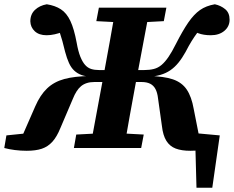

<svg xmlns="http://www.w3.org/2000/svg" viewBox="-38 -693 1095 899"><path d="M834 0 828 -74 991 -59 956 186H882L876 -36L908 0ZM87 13Q59 13 31.5 9.5Q4 6 -18 0L-8 -59L138 -74L57 -35L127 -195Q150 -248 182.5 -279Q215 -310 263 -323Q311 -336 382 -337L387 -334Q362 -335 343 -342Q324 -349 309.5 -362.5Q295 -376 285 -398Q275 -420 267 -450Q260 -480 254 -501Q248 -522 242.5 -538.5Q237 -555 231 -569L282 -555Q272 -550 255 -543.5Q238 -537 218.5 -532.5Q199 -528 180 -528Q145 -528 125 -546.5Q105 -565 104 -593Q104 -626 125.5 -646.5Q147 -667 181 -673Q220 -667 247 -649.5Q274 -632 291.5 -595Q309 -558 321 -493Q328 -453 338 -428Q348 -403 360.5 -389Q373 -375 389 -370Q405 -365 426 -365H523L516 -309H404Q384 -309 368.5 -304Q353 -299 341.5 -289.5Q330 -280 320.5 -265Q311 -250 303 -230L245 -94Q228 -52 207 -29Q186 -6 157.5 3.5Q129 13 87 13ZM308 0 319 -63 452 -70H505L635 -63L623 0ZM384 0 450 -356Q464 -431 477.5 -506.5Q491 -582 504 -657H664L597 -301Q583 -226 569.5 -150.5Q556 -75 543 0ZM547 -587 413 -594 425 -657H741L729 -594L599 -587ZM853 13Q812 13 784.5 2.5Q757 -8 741 -33.5Q725 -59 720 -104L702 -232Q699 -259 690 -276Q681 -293 665 -301Q649 -309 625 -309H526L535 -365H637Q662 -365 682 -370Q702 -375 718.5 -389Q735 -403 751 -426.5Q767 -450 785 -486Q817 -549 843.5 -587.5Q870 -626 898.5 -646Q927 -666 968 -673Q996 -667 1016.5 -650Q1037 -633 1037 -601Q1037 -569 1012.5 -548.5Q988 -528 949 -528Q915 -528 890 -537.5Q865 -547 853 -555L908 -569Q895 -552 883.5 -536.5Q872 -521 859.5 -501Q847 -481 831 -450Q815 -421 797.5 -399.5Q780 -378 759.5 -364Q739 -350 713.5 -342.5Q688 -335 656 -333L658 -337Q729 -336 771.5 -321.5Q814 -307 836.5 -273.5Q859 -240 869 -183L898 -36L807 -74L966 -59L955 0Q934 6 908 9.5Q882 13 853 13Z"/></svg>

Font: Source Serif 4
Style: Bold Italic
Weight: 700
Italic angle: -12°
Designer: Frank Grießhammer
Foundry: Adobe Systems Incorporated
Version: Version 4.004;hotconv 1.0.116;makeotfexe 2.5.65601